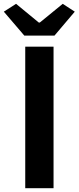

<svg xmlns="http://www.w3.org/2000/svg" viewBox="-41 -984 411 1004"><path d="M91 0H239V-740H91ZM86 -798H244L350 -923L287 -964L167 -866H162L43 -964L-21 -923Z"/></svg>

Font: Noto Sans T Chinese Bold
Style: Bold
Weight: 700
Designer: Ryoko NISHIZUKA (kana & ideographs); Paul D. Hunt (Latin, Greek & Cyrillic); Wenlong ZHANG (bopomofo); Sandoll Communica
Foundry: Adobe Systems Incorporated
Version: Version 1.000;PS 1;hotconv 1.0.78;makeotf.lib2.5.61930